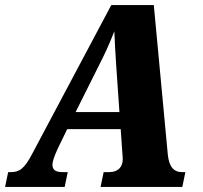

<svg xmlns="http://www.w3.org/2000/svg" viewBox="-80 -734 796 754"><path d="M-60 0H174L186 -58H167C139 -58 126 -66 126 -87C126 -101 134 -123 149 -155L184 -227H394L400 -140C401 -126 402 -118 402 -109C402 -81 387 -58 347 -58H327L315 0H636L648 -58H636C601 -58 584 -80 579 -127L524 -714H357L47 -131C16 -71 -4 -58 -38 -58H-48ZM313 -486C330 -520 345 -550 369 -611C371 -564 373 -526 376 -482L389 -294H217Z"/></svg>

Font: Noto Serif Condensed Black
Style: Italic
Weight: 900
Width: 3
Italic angle: -12°
Designer: Monotype Design Team
Foundry: Monotype Imaging Inc.
Version: Version 2.013